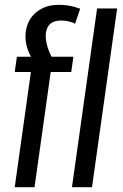

<svg xmlns="http://www.w3.org/2000/svg" viewBox="-20 -775 509 795"><path d="M108 -477H41L50 -540H149L125 -516Q109 -536 99.5 -558Q90 -580 87 -602Q84 -624 87 -645Q94 -695 131 -725Q168 -755 223 -755Q240 -755 256 -753Q272 -751 286.5 -747Q301 -743 312 -739L291 -677Q277 -684 262.5 -687Q248 -690 234 -690Q205 -690 189.5 -677.5Q174 -665 170 -639Q167 -613 177 -580Q187 -547 209 -513L157 -540H284L275 -477H190L123 0H41ZM465 -740 361 0H278L382 -740Z"/></svg>

Font: Pathway Extreme Condensed
Style: Italic
Weight: 400
Width: 3
Italic angle: -8°
Version: Version 1.001;gftools[0.9.26]